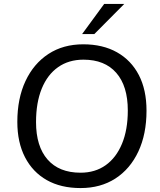

<svg xmlns="http://www.w3.org/2000/svg" viewBox="-20 -946 815 975"><path d="M389 9Q289 9 217.5 -31.5Q146 -72 107 -147.5Q68 -223 68 -327Q68 -446 109.5 -534.5Q151 -623 226 -672Q301 -721 403 -721Q502 -721 574 -680.5Q646 -640 685 -565Q724 -490 724 -384Q724 -265 682.5 -176.5Q641 -88 566 -39.5Q491 9 389 9ZM389 -69Q463 -69 516.5 -107Q570 -145 599.5 -216Q629 -287 629 -385Q629 -509 570.5 -576Q512 -643 404 -643Q329 -643 275 -605Q221 -567 192 -496Q163 -425 163 -326Q163 -203 221.5 -136Q280 -69 389 -69ZM459 -773H397L509 -926H611Z"/></svg>

Font: Muli Medium
Style: Italic
Weight: 500
Italic angle: -4.541°
Designer: Vernon Adams
Foundry: Vernon Adams
Version: Version 2.100; ttfautohint (v1.8.1.43-b0c9)